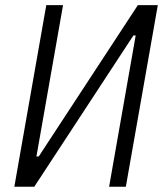

<svg xmlns="http://www.w3.org/2000/svg" viewBox="-20 -713 626 733"><path d="M34.7 0 156.7 -693.4H220.7L119.1 -115.7H127.9L506.3 -693.4H582.5L460.4 0H396.5L498 -577.6H489.3L110.8 0Z"/></svg>

Font: Cascadia Mono Light
Style: Italic
Weight: 300
Italic angle: -10°
Monospace: yes
Designer: Aaron Bell
Foundry: Saja Typeworks
Version: Version 2404.023; ttfautohint (v1.8.4)